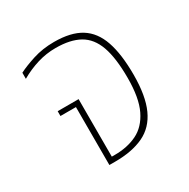

<svg xmlns="http://www.w3.org/2000/svg" viewBox="-132 -676 781 795"><g transform="rotate(-30 259.0 -278.0)"><path d="M170 0V-277H96V-300H196V-25H211Q271 -25 317 -47.5Q363 -70 389.5 -124.5Q416 -179 416 -275Q416 -370 396 -426Q376 -482 332.5 -506.5Q289 -531 219 -531Q174 -531 131.5 -518Q89 -505 49 -482V-511Q78 -526 124.5 -541Q171 -556 226 -556Q306 -556 353.5 -526.5Q401 -497 422.5 -434.5Q444 -372 444 -274Q444 -173 416.5 -112.5Q389 -52 334 -26Q279 0 198 0Z"/></g></svg>

Font: Noto Sans Thai Thin
Style: Regular
Weight: 250
Designer: Monotype Design Team
Foundry: Monotype Imaging Inc.
Version: Version 2.001